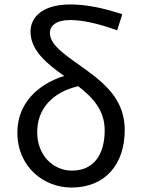

<svg xmlns="http://www.w3.org/2000/svg" viewBox="-20 -829 634 862"><path d="M301 13C452 13 540 -91 540 -245C540 -375 460 -447 367 -515C279 -579 204 -623 204 -682C204 -712 231 -739 294 -739C347 -739 413 -726 506 -693L529 -765C439 -795 363 -809 296 -809C172 -809 117 -753 117 -687C117 -603 190 -543 268 -488C150 -451 58 -365 58 -234C58 -79 177 13 301 13ZM147 -236C147 -341 216 -415 331 -442C397 -391 450 -334 450 -244C450 -135 401 -63 303 -63C221 -63 147 -129 147 -236Z"/></svg>

Font: Microsoft YaHei
Style: Regular
Weight: 400
Designer: Ryoko NISHIZUKA 西塚涼子 (kana, bopomofo & ideographs); Paul D. Hunt (Latin, Greek & Cyrillic); Sandoll Communications 산돌커뮤니
Foundry: Adobe
Version: Version 2.001;hotconv 1.0.111;makeotfexe 2.5.65597